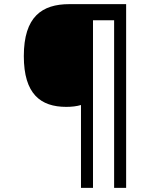

<svg xmlns="http://www.w3.org/2000/svg" viewBox="-20 -780 695 927"><path d="M95 -509C95 -326 176 -264 300 -264C327 -264 351 -267 371 -273V127H429V-682H531V127H589V-760H315C183 -760 95 -700 95 -509Z"/></svg>

Font: BC Sans
Style: Italic
Weight: 400
Italic angle: -12°
Designer: Monotype Design Team
Designer: Province of B.C.
Foundry: Monotype Imaging Inc.
Version: Version 2.000;GOOG;noto-source:20170915:90ef993387c0